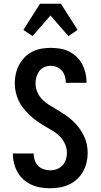

<svg xmlns="http://www.w3.org/2000/svg" viewBox="-20 -999 540 1027"><path d="M249 8Q223 8 198 4Q173 0 149.5 -10.5Q126 -21 106.5 -38Q87 -55 74.5 -77Q62 -99 55.5 -124Q49 -149 49 -175V-178H160V-176Q160 -159 166 -141.5Q172 -124 184.5 -111.5Q197 -99 214 -93.5Q231 -88 249 -88Q267 -88 284.5 -94.5Q302 -101 314.5 -114.5Q327 -128 332.5 -146Q338 -164 338 -182Q338 -206 327.5 -229Q317 -252 300 -269.5Q283 -287 261.5 -299.5Q240 -312 219 -324.5Q198 -337 178 -351Q158 -365 140 -382Q122 -399 106.5 -418Q91 -437 80.5 -459Q70 -481 64.5 -505Q59 -529 59 -554Q59 -579 64.5 -604Q70 -629 82 -651.5Q94 -674 112 -692.5Q130 -711 152.5 -722.5Q175 -734 200.5 -738.5Q226 -743 251 -743Q276 -743 301 -739Q326 -735 348.5 -724Q371 -713 389.5 -695.5Q408 -678 419.5 -656Q431 -634 437 -609.5Q443 -585 443 -560V-556H332V-558Q332 -575 327 -591.5Q322 -608 311 -621Q300 -634 284 -640.5Q268 -647 251 -647Q234 -647 217.5 -640Q201 -633 190.5 -619Q180 -605 175 -588Q170 -571 170 -553Q170 -529 180 -506Q190 -483 207.5 -465.5Q225 -448 246 -435.5Q267 -423 288 -410.5Q309 -398 329.5 -384Q350 -370 368 -353.5Q386 -337 401 -317.5Q416 -298 427 -276Q438 -254 443.5 -230Q449 -206 449 -181Q449 -155 443 -129.5Q437 -104 424.5 -81.5Q412 -59 392.5 -41Q373 -23 349.5 -12Q326 -1 300.5 3.5Q275 8 249 8ZM154 -806 105 -839 194 -979H306L395 -839L346 -806L250 -916Z"/></svg>

Font: Iosevka Algr
Style: Bold
Weight: 700
Monospace: yes
Designer: Belleve Invis
Foundry: Belleve Invis
Version: Version 26.0.2; ttfautohint (v1.8.3)